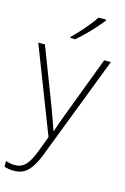

<svg xmlns="http://www.w3.org/2000/svg" viewBox="-150 -831 744 1139"><g transform="rotate(15 221.5 -262.0)"><path d="M0 -530H41L174 -184Q191 -138 203 -104Q215 -70 223 -47H225Q232 -69 244 -103Q256 -137 273 -181L405 -530H446L201 107Q175 174 142.5 208Q110 242 55 242Q25 242 -3 233V198Q11 202 23.5 205Q36 208 52 208Q92 208 117.5 182Q143 156 166 96L204 -4ZM353 -758Q336 -737 311.5 -709.5Q287 -682 259 -654.5Q231 -627 206 -606H177V-613Q198 -633 223 -660.5Q248 -688 270.5 -716Q293 -744 307 -766H353Z"/></g></svg>

Font: Noto Sans Gujarati UI ExtraLight
Style: Regular
Weight: 200
Designer: Jelle Bosma - Monotype Design Team, Universal Thirst
Foundry: Monotype Imaging Inc.
Version: Version 2.106; ttfautohint (v1.8.4.7-5d5b)